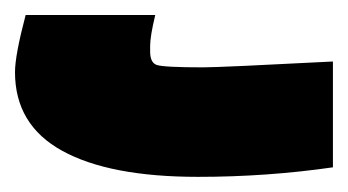

<svg xmlns="http://www.w3.org/2000/svg" viewBox="-21 -436 464 256"><path d="M422.9 -354V-212.9Q334.5 -200.2 243.2 -200.2Q125 -200.2 62 -234.9Q-1 -269.5 -1 -339.8Q-1 -362.3 13.2 -416H186Q179.2 -387.7 179.2 -375Q179.2 -373 179.2 -369.1Q178.7 -352.5 188 -349.4Q197.3 -346.2 250 -346.2Q272.5 -346.2 422.9 -354Z"/></svg>

Font: LT Superior Black
Style: Regular
Weight: 900
Designer: Daniel Lyons
Foundry: LyonsType
Version: Version 2.005